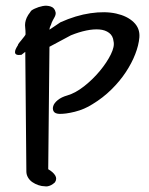

<svg xmlns="http://www.w3.org/2000/svg" viewBox="-20 -650 531 686"><path d="M152.3 -45.4Q169.9 -35.2 177.2 -23.2Q184.6 -11.2 176.3 1.5Q168.9 8.3 162.4 11.5Q155.8 14.6 150.4 15.6Q145 16.6 140.1 15.6Q129.4 15.6 117.2 11.5Q105 7.3 95.5 0.7Q85.9 -5.9 80.1 -15.9Q74.2 -25.9 74.2 -37.6L70.3 -464.8L56.6 -454.1Q44.9 -452.6 39.6 -454.8Q34.2 -457 33.7 -462.4Q33.2 -467.8 36.1 -474.4Q39.1 -481 43.9 -488.3Q43.9 -491.2 48.3 -496.6Q52.7 -502 57.6 -508.1Q62.5 -514.2 66.9 -519.8Q71.3 -525.4 71.3 -527.3Q71.3 -541 70.1 -550.8Q68.8 -560.5 70.1 -568.8Q71.3 -577.1 75.4 -586.7Q79.6 -596.2 88.9 -607.9Q90.3 -612.8 104 -619.1Q117.7 -625.5 132.6 -628.4Q147.5 -631.3 161.4 -626.7Q175.3 -622.1 178.7 -606Q180.2 -597.7 174.1 -587.2Q168 -576.7 164.6 -568.8Q162.6 -561.5 160.9 -558.6Q159.2 -555.7 158.7 -553.7Q158.2 -551.8 157.5 -549.8Q156.7 -547.9 156.7 -543.9L195.8 -570.3Q251 -595.2 303.2 -602.8Q355.5 -610.4 395 -601.6Q434.6 -592.8 457.5 -570.8Q480.5 -548.8 478 -516.6Q475.6 -488.3 463.1 -456.3Q450.7 -424.3 429.4 -392.1Q408.2 -359.9 377.9 -330.1Q347.7 -300.3 310.5 -277.8Q281.7 -259.3 247.3 -250.7Q212.9 -242.2 190.9 -243.2Q176.3 -244.1 171.6 -252.2Q167 -260.3 170.2 -271Q173.3 -281.7 186.5 -292.5Q199.7 -303.2 220.7 -309.1Q249.5 -317.4 280.8 -342Q312 -366.7 336.9 -396.7Q361.8 -426.8 376 -455.6Q390.1 -484.4 385.7 -502.4Q383.8 -522 369.9 -532.5Q356 -543 335.2 -544.7Q314.5 -546.4 288.3 -541Q262.2 -535.6 233.4 -523.9L156.7 -482.9Z"/></svg>

Font: AKL 022
Style: Regular
Weight: 400
Designer: AKL
Foundry: AKL
Version: Version 2.053;August 19, 2024;FontCreator 13.0.0.2675 64-bit